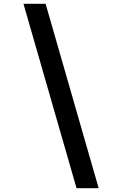

<svg xmlns="http://www.w3.org/2000/svg" viewBox="-20 -843 640 1006"><path d="M381 143 103 -823H219L497 143Z"/></svg>

Font: Iosevka Curly Slab SmBdExObl
Style: Regular
Weight: 600
Width: 7
Italic angle: -9°
Monospace: yes
Designer: Belleve Invis
Foundry: Belleve Invis
Version: Version 11.1.0; ttfautohint (v1.8.3)